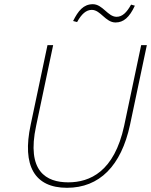

<svg xmlns="http://www.w3.org/2000/svg" viewBox="-20 -885 719 914"><path d="M206 -670 126 -291C84 -95 145 9 299 9C453 9 557 -95 599 -291L679 -670H652L571 -286C524 -68 408 -17 305 -17C201 -17 105 -68 152 -286L233 -670ZM328 -785 347 -780C368 -818 390 -838 417 -838C459 -838 482 -778 530 -778C568 -778 596 -802 622 -858L604 -863C583 -825 562 -805 535 -805C493 -805 469 -865 422 -865C377 -865 352 -833 328 -785Z"/></svg>

Font: LT Wave Mono Thin
Style: Italic
Weight: 100
Designer: Daniel Lyons
Version: Version 2.5 (Glyphs App)